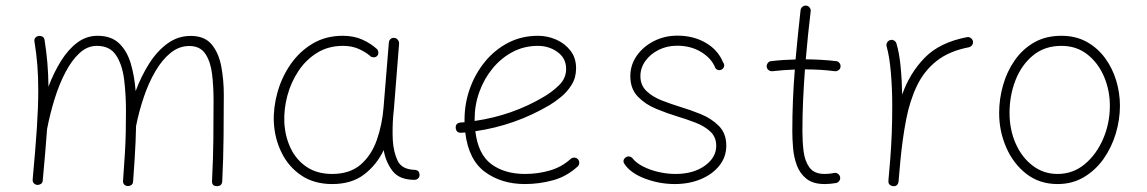

<svg xmlns="http://www.w3.org/2000/svg" viewBox="-20 -631 3995 669"><path d="M93.8 -5.9Q103.5 -110.4 108.4 -184.3Q113.3 -258.3 113.3 -315.9Q113.3 -363.8 110.1 -404.3Q106.9 -444.8 100.1 -485.8Q98.6 -494.1 103 -499.3Q107.4 -504.4 113.8 -505.4Q120.6 -506.8 127.2 -503.7Q133.8 -500.5 135.3 -491.7Q141.6 -452.1 145 -412.8Q148.4 -373.5 148.9 -329.1Q167.5 -378.4 192.6 -418.7Q217.8 -459 249.5 -482.7Q281.2 -506.3 319.8 -506.3Q367.7 -506.3 395.3 -479.7Q422.9 -453.1 435.8 -409.2Q448.7 -365.2 452.6 -313.5Q472.2 -366.2 500 -409.9Q527.8 -453.6 564 -479.7Q600.1 -505.9 644.5 -505.9Q693.4 -505.9 718 -475.6Q742.7 -445.3 751.2 -398.4Q759.8 -351.6 759.8 -301.8Q759.8 -226.6 759 -153.8Q758.3 -81.1 754.4 0.5Q753.4 17.6 735.8 17.6Q717.8 17.6 718.8 -0.5Q722.7 -77.6 723.4 -145Q724.1 -212.4 724.1 -282.2Q724.1 -329.6 719 -372.6Q713.9 -415.5 695.8 -443.1Q677.7 -470.7 639.6 -470.7Q604 -470.7 574.5 -446.8Q544.9 -422.9 521.5 -382.8Q498 -342.8 481.2 -293.2Q464.4 -243.7 454.1 -191.9Q453.6 -164.1 452.4 -137.2Q451.2 -110.4 449.2 -77.6Q447.3 -44.9 443.8 1Q443.4 9.8 437.5 13.7Q431.6 17.6 424.8 17.1Q418.5 17.1 413.3 12.5Q408.2 7.8 408.7 -1Q413.1 -60.1 415.3 -98.6Q417.5 -137.2 418.2 -170.2Q418.9 -203.1 418.9 -245.6Q418.9 -303.2 412.4 -354.7Q405.8 -406.2 384.3 -438.7Q362.8 -471.2 317.4 -471.2Q284.7 -471.2 257.6 -446.5Q230.5 -421.9 208.5 -380.1Q186.5 -338.4 170.4 -286.6Q154.3 -234.9 144 -181.2Q141.1 -143.1 137.5 -98.6Q133.8 -54.2 128.9 -2Q128.4 6.3 122.3 10Q116.2 13.7 109.4 13.2Q103 12.7 98.1 7.8Q93.3 2.9 93.8 -5.9Z M1137.2 -24.9Q1199.2 -24.9 1236.8 -57.6Q1274.4 -90.3 1293 -143.3Q1311.5 -196.3 1316.4 -255.9L1335 -483.9Q1335.9 -490.7 1341.3 -495.4Q1346.7 -500 1354 -499Q1360.8 -498.5 1366 -492.4Q1371.1 -486.3 1370.6 -479L1352.5 -251Q1351.6 -238.8 1350.1 -227.1Q1346.7 -184.6 1348.6 -143.1Q1351.1 -101.1 1365.7 -70.6Q1380.4 -40 1426.8 -39.1Q1441.4 -37.1 1441.9 -22Q1442.4 -14.6 1437 -9.5Q1431.6 -4.4 1424.3 -4.4Q1371.6 -4.4 1347.9 -35.2Q1324.2 -65.9 1316.9 -107.9Q1292.5 -56.6 1248.8 -23.2Q1205.1 10.3 1137.7 10.3Q1074.7 10.3 1030.3 -19.5Q985.8 -49.3 961.4 -98.6Q937 -147.9 934.1 -205.6Q932.1 -256.8 947 -309.8Q961.9 -362.8 992.9 -407.5Q1023.9 -452.1 1069.6 -479.2Q1115.2 -506.3 1174.3 -506.3Q1213.4 -506.3 1243.2 -492.7Q1272.9 -479 1293.5 -460Q1298.3 -455.1 1298.3 -447.3Q1298.3 -439.5 1293 -435.1Q1288.1 -430.7 1280.3 -431.4Q1272.5 -432.1 1268.1 -437.5Q1252.9 -450.2 1229.5 -460.7Q1206.1 -471.2 1174.8 -471.2Q1124.5 -471.2 1085.4 -447.3Q1046.4 -423.3 1020 -383.8Q993.7 -344.2 981.2 -297.4Q968.8 -250.5 970.7 -205.1Q973.1 -155.8 992.7 -114.7Q1012.2 -73.7 1048.6 -49.3Q1085 -24.9 1137.2 -24.9Z M1992.7 -50.8Q1954.1 -15.6 1906.2 -2.7Q1858.4 10.3 1809.1 10.3Q1728 10.3 1670.4 -31.5Q1612.8 -73.2 1601.1 -169.4Q1594.2 -168.9 1586.9 -168.5Q1569.8 -167.5 1567.9 -185.1Q1566.9 -202.1 1584.5 -204.1Q1591.8 -204.6 1598.6 -205.1Q1598.6 -210 1598.6 -214.8Q1598.6 -269.5 1616.9 -321.5Q1635.3 -373.5 1669.2 -415.3Q1703.1 -457 1750.2 -481.7Q1797.4 -506.3 1854.5 -506.3Q1887.2 -506.3 1917.5 -493.2Q1947.8 -480 1967.5 -454.8Q1987.3 -429.7 1987.3 -393.1Q1987.3 -360.4 1971.9 -335.7Q1956.5 -311 1935.1 -293.5Q1913.6 -275.9 1895.5 -265.1Q1774.9 -193.8 1636.2 -173.8Q1646 -92.8 1692.4 -58.8Q1738.8 -24.9 1809.1 -24.9Q1854.5 -24.9 1895.8 -36.9Q1937 -48.8 1968.3 -77.1Q1973.6 -82 1981.2 -81.8Q1988.8 -81.5 1993.7 -76.2Q1998.5 -70.8 1998.3 -63.2Q1998 -55.7 1992.7 -50.8ZM1854 -471.2Q1806.6 -471.2 1766.6 -450.2Q1726.6 -429.2 1696.8 -393.1Q1667 -356.9 1650.4 -311.3Q1633.8 -265.6 1633.8 -216.3Q1633.8 -212.9 1633.8 -209.5Q1765.6 -228.5 1876 -294.4Q1904.3 -311 1928.5 -334.7Q1952.6 -358.4 1952.6 -391.1Q1952.6 -427.7 1922.9 -449.5Q1893.1 -471.2 1854 -471.2Z M2496.6 -390.1Q2491.7 -386.2 2484.9 -386.7Q2478 -387.2 2473.1 -393.1Q2459.5 -427.7 2423.3 -449.7Q2387.2 -471.7 2339.4 -471.7Q2303.7 -471.7 2274.7 -457Q2245.6 -442.4 2228.5 -418.2Q2211.4 -394 2211.4 -365.7Q2211.4 -334 2232.7 -313.7Q2253.9 -293.5 2285.9 -281Q2317.9 -268.6 2349.6 -258.8Q2384.3 -248.5 2421.6 -233.4Q2459 -218.3 2484.9 -192.1Q2510.7 -166 2510.7 -123.5Q2510.7 -84.5 2486.8 -54.2Q2462.9 -23.9 2422.1 -6.8Q2381.3 10.3 2331.1 10.3Q2278.3 10.3 2228.3 -8.3Q2178.2 -26.9 2156.2 -59.1Q2147 -72.8 2160.6 -83Q2166.5 -86.9 2172.9 -85.7Q2179.2 -84.5 2183.1 -80.6Q2195.3 -64 2220 -51.3Q2244.6 -38.6 2274.7 -31.7Q2304.7 -24.9 2333.5 -24.9Q2396 -24.9 2435.8 -53.5Q2475.6 -82 2475.6 -123Q2475.6 -153.8 2454.8 -172.9Q2434.1 -191.9 2402.8 -203.9Q2371.6 -215.8 2340.8 -225.1Q2305.2 -235.8 2267.1 -251.5Q2229 -267.1 2202.6 -294.2Q2176.3 -321.3 2176.3 -365.7Q2176.3 -404.8 2198.7 -436.8Q2221.2 -468.8 2258.5 -487.8Q2295.9 -506.8 2340.3 -506.8Q2396 -506.8 2439 -481.9Q2481.9 -457 2499.5 -413.6Q2504.4 -407.7 2503.2 -400.9Q2502 -394 2496.6 -390.1Z M2908.7 -398.4Q2908.2 -391.1 2902.1 -386.7Q2896 -382.3 2889.2 -382.8Q2841.8 -389.2 2784.7 -389.2Q2780.8 -335.4 2778.3 -281.7Q2775.9 -228 2775.9 -173.3Q2775.9 -138.2 2780 -104Q2784.2 -69.8 2800.5 -47.4Q2816.9 -24.9 2853.5 -24.9Q2869.6 -24.9 2886.7 -28.3Q2893.6 -29.8 2899.7 -25.4Q2905.8 -21 2907.2 -14.2Q2908.7 -6.8 2904.3 -0.7Q2899.9 5.4 2893.1 6.8Q2872.6 10.3 2853.5 10.3Q2813 10.3 2790 -8.1Q2767.1 -26.4 2756.6 -54.7Q2746.1 -83 2743.4 -114.7Q2740.7 -146.5 2740.7 -173.3Q2740.7 -228 2742.9 -281.7Q2745.1 -335.4 2749.5 -388.7Q2708.5 -387.2 2670.9 -382.8Q2664.1 -382.3 2658.2 -386.7Q2652.3 -391.1 2651.4 -398.4Q2650.9 -405.3 2655.3 -411.4Q2659.7 -417.5 2667 -418Q2708.5 -422.9 2752 -423.8Q2755.9 -467.3 2760.3 -510Q2764.6 -552.7 2769.5 -595.7Q2770.5 -603 2776.4 -607.7Q2782.2 -612.3 2789.1 -611.3Q2796.4 -610.8 2801 -604.7Q2805.7 -598.6 2804.7 -591.8Q2799.8 -549.8 2795.4 -508.1Q2791 -466.3 2787.6 -424.3Q2844.2 -423.8 2893.6 -418Q2900.4 -417.5 2905 -411.4Q2909.7 -405.3 2908.7 -398.4Z M3091.3 17.6Q3088.4 17.1 3085.4 16.1Q3074.2 10.7 3075.7 0Q3075.7 -0.5 3075.7 -2V-3.4Q3077.1 -22 3078.9 -40.5Q3080.6 -59.1 3082 -77.1Q3085.4 -119.6 3087.2 -166.5Q3088.9 -213.4 3088.9 -259.8Q3088.9 -323.2 3084 -379.4Q3079.1 -435.5 3069.3 -469.2Q3067.4 -476.1 3071 -482.7Q3074.7 -489.3 3081.5 -491.2Q3088.4 -493.7 3095 -490Q3101.6 -486.3 3103.5 -479.5Q3113.3 -447.3 3117.9 -400.6Q3122.6 -354 3123.5 -301.3Q3149.9 -376.5 3202.1 -429.9Q3254.4 -483.4 3349.1 -501.5Q3356.4 -502.9 3362.5 -498.5Q3368.7 -494.1 3370.1 -487.3Q3371.6 -480 3367.2 -473.9Q3362.8 -467.8 3356 -466.3Q3287.1 -453.1 3243.4 -418.5Q3199.7 -383.8 3174.8 -331.8Q3149.9 -279.8 3137.2 -213.6Q3124.5 -147.5 3117.2 -70.3Q3114.3 -31.7 3110.8 2Q3110.4 4.9 3109.4 7.8Q3104 19 3093.3 17.6Q3092.3 17.6 3091.3 17.6Z M3678.2 -506.3Q3728.5 -506.3 3766.6 -485.1Q3804.7 -463.9 3830.6 -428.5Q3856.4 -393.1 3869.4 -349.9Q3882.3 -306.6 3882.3 -262.7Q3882.3 -213.9 3867.7 -165.3Q3853 -116.7 3825 -77.1Q3796.9 -37.6 3756.6 -13.7Q3716.3 10.3 3665 10.3Q3602.1 10.3 3556.4 -25.1Q3510.7 -60.5 3486.1 -117.2Q3461.4 -173.8 3461.4 -237.3Q3461.4 -286.6 3475.1 -334.5Q3488.8 -382.3 3515.9 -421.1Q3543 -460 3583.5 -483.2Q3624 -506.3 3678.2 -506.3ZM3678.2 -471.2Q3620.1 -471.2 3579.8 -438.2Q3539.6 -405.3 3518.6 -352.1Q3497.6 -298.8 3497.6 -237.3Q3497.6 -179.7 3518.8 -131.3Q3540 -83 3577.9 -54Q3615.7 -24.9 3665 -24.9Q3718.8 -24.9 3759.8 -59.1Q3800.8 -93.3 3824 -147.7Q3847.2 -202.1 3847.2 -262.7Q3847.2 -316.4 3826.9 -364Q3806.6 -411.6 3768.8 -441.4Q3731 -471.2 3678.2 -471.2Z"/></svg>

Font: Mikhak-DS1-FD ExtraLight
Style: Regular
Weight: 200
Designer: Amin Abedi
Version: Version 3.2